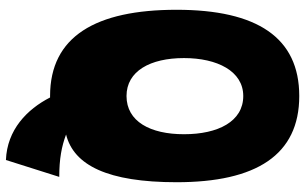

<svg xmlns="http://www.w3.org/2000/svg" viewBox="-211 -659 1030 648"><g transform="rotate(90 304.0 -335.0)"><path d="M304 -830C107 -830 13 -688 13 -416C13 -143 103 11 304 11H309C349 89 418 156 520 160L577 -20C516 -20 474 -28 434 -43C538 -69 595 -184 595 -416C595 -685 503 -830 304 -830ZM304 -247C220 -247 176 -327 176 -441C176 -553 220 -641 304 -641C390 -641 433 -556 433 -441C433 -327 390 -247 304 -247Z"/></g></svg>

Font: Ranchers
Style: Regular
Weight: 400
Designer: Pablo Impallari, Brenda Gallo
Foundry: Pablo Impallari, Brenda Gallo
Version: Version 1.000